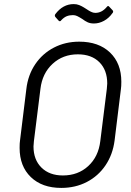

<svg xmlns="http://www.w3.org/2000/svg" viewBox="-20 -912 643 940"><path d="M76 -188Q76 -212 78 -224L109 -476Q117 -545 152.5 -597.5Q188 -650 244 -679Q300 -708 368 -708Q463 -708 518.5 -655Q574 -602 574 -512Q574 -488 572 -476L541 -224Q532 -155 496.5 -102.5Q461 -50 405 -21Q349 8 280 8Q186 8 131 -45Q76 -98 76 -188ZM471 -221 503 -477Q505 -495 505 -503Q505 -569 466.5 -607.5Q428 -646 361 -646Q288 -646 237.5 -599.5Q187 -553 178 -477L146 -221Q144 -203 144 -195Q144 -130 183 -91.5Q222 -53 288 -53Q362 -53 412 -99Q462 -145 471 -221ZM383 -819Q367 -829 357.5 -833.5Q348 -838 337 -838Q320 -838 306.5 -832.5Q293 -827 280 -813Q274 -804 267 -811L251 -829Q246 -836 251 -843Q288 -892 341 -892Q356 -892 368 -887Q380 -882 389 -876.5Q398 -871 401 -869Q404 -867 413.5 -861Q423 -855 431 -852Q439 -849 447 -849Q478 -849 502 -877Q509 -887 515 -879L531 -862Q534 -859 534 -855Q534 -851 530 -847Q513 -823 489 -810Q465 -797 440 -797Q422 -797 409 -803Q396 -809 383 -819Z"/></svg>

Font: Barlow
Style: Italic
Weight: 400
Italic angle: -7°
Designer: Jeremy Tribby
Foundry: Tribby Type
Version: Version 1.408